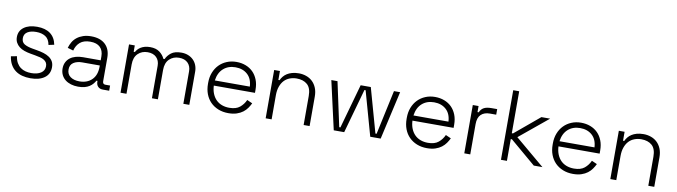

<svg xmlns="http://www.w3.org/2000/svg" viewBox="-35 -1294 6706 1902"><g transform="rotate(10 3318.5 -343.0)"><path d="M281 14Q237 14 198.5 4Q160 -6 130 -28Q100 -50 80.5 -84.5Q61 -119 54 -167L113 -178Q119 -138 134.5 -111.5Q150 -85 172.5 -68.5Q195 -52 223 -45Q251 -38 281 -38Q341 -38 377.5 -62Q414 -86 414 -130Q414 -152 405 -166.5Q396 -181 379.5 -191Q363 -201 340 -207Q317 -213 288 -218L242 -226Q207 -232 177 -242.5Q147 -253 125.5 -270Q104 -287 91.5 -310.5Q79 -334 79 -365Q79 -428 128 -464Q177 -500 260 -500Q343 -500 393 -463Q443 -426 457 -354L401 -342Q391 -400 353.5 -424Q316 -448 260 -448Q204 -448 171.5 -427Q139 -406 139 -365Q139 -324 169 -306Q199 -288 251 -279L297 -271Q334 -265 366.5 -255Q399 -245 423 -228.5Q447 -212 460.5 -188.5Q474 -165 474 -130Q474 -61 422 -23.5Q370 14 281 14Z M765 -40Q843 -40 890 -86.5Q937 -133 937 -218V-230H760Q708 -230 673.5 -207.5Q639 -185 639 -138Q639 -90 674 -65Q709 -40 765 -40ZM761 14Q722 14 689 4Q656 -6 631.5 -25Q607 -44 593 -72.5Q579 -101 579 -137Q579 -173 593 -200.5Q607 -228 631 -246Q655 -264 688 -273Q721 -282 759 -282H937V-321Q937 -380 903.5 -413Q870 -446 804 -446Q739 -446 702 -414.5Q665 -383 652 -330L594 -347Q603 -379 619.5 -407Q636 -435 662 -455.5Q688 -476 723.5 -488Q759 -500 804 -500Q896 -500 946.5 -452Q997 -404 997 -318V-82Q997 -52 1025 -52H1072V0H1008Q977 0 959 -18.5Q941 -37 941 -69V-76H931Q921 -59 907.5 -43Q894 -27 874 -14Q854 -1 826.5 6.5Q799 14 761 14Z M1186 0V-486H1244V-422H1256Q1264 -436 1275.5 -449Q1287 -462 1304 -472.5Q1321 -483 1344 -489.5Q1367 -496 1398 -496Q1457 -496 1493 -469Q1529 -442 1546 -404H1558Q1575 -442 1610.5 -469Q1646 -496 1712 -496Q1749 -496 1779.5 -484Q1810 -472 1832 -450.5Q1854 -429 1866 -399Q1878 -369 1878 -333V0H1818V-327Q1818 -379 1786.5 -410.5Q1755 -442 1698 -442Q1640 -442 1601 -404.5Q1562 -367 1562 -295V0H1502V-327Q1502 -379 1470.5 -410.5Q1439 -442 1382 -442Q1324 -442 1285 -404.5Q1246 -367 1246 -295V0Z M2437 -282Q2433 -361 2386 -403.5Q2339 -446 2265 -446Q2192 -446 2144 -403.5Q2096 -361 2085 -282ZM2272 14Q2216 14 2170 -4.5Q2124 -23 2091.5 -56Q2059 -89 2041.5 -135Q2024 -181 2024 -237V-249Q2024 -305 2042 -351Q2060 -397 2092 -430Q2124 -463 2168.5 -481.5Q2213 -500 2265 -500Q2316 -500 2359 -483.5Q2402 -467 2432.5 -436.5Q2463 -406 2480.5 -362Q2498 -318 2498 -262V-230H2084Q2086 -185 2100.5 -149.5Q2115 -114 2139.5 -89.5Q2164 -65 2198 -52.5Q2232 -40 2272 -40Q2340 -40 2377.5 -71Q2415 -102 2435 -147L2489 -123Q2477 -98 2460 -73.5Q2443 -49 2417.5 -29.5Q2392 -10 2356 2Q2320 14 2272 14Z M2646 0V-486H2704V-396H2716Q2725 -416 2739.5 -434Q2754 -452 2775 -465.5Q2796 -479 2825.5 -487.5Q2855 -496 2894 -496Q2933 -496 2968.5 -483.5Q3004 -471 3030.5 -446Q3057 -421 3072.5 -383.5Q3088 -346 3088 -296V0H3028V-292Q3028 -372 2988 -407Q2948 -442 2881 -442Q2844 -442 2811.5 -429.5Q2779 -417 2756 -392.5Q2733 -368 2719.5 -330.5Q2706 -293 2706 -243V0Z M3331 0 3221 -486H3283L3379 -40H3391L3516 -486H3618L3743 -40H3755L3851 -486H3913L3803 0H3698L3573 -446H3561L3436 0Z M4435 -282Q4431 -361 4384 -403.5Q4337 -446 4263 -446Q4190 -446 4142 -403.5Q4094 -361 4083 -282ZM4270 14Q4214 14 4168 -4.5Q4122 -23 4089.5 -56Q4057 -89 4039.5 -135Q4022 -181 4022 -237V-249Q4022 -305 4040 -351Q4058 -397 4090 -430Q4122 -463 4166.5 -481.5Q4211 -500 4263 -500Q4314 -500 4357 -483.5Q4400 -467 4430.5 -436.5Q4461 -406 4478.5 -362Q4496 -318 4496 -262V-230H4082Q4084 -185 4098.5 -149.5Q4113 -114 4137.5 -89.5Q4162 -65 4196 -52.5Q4230 -40 4270 -40Q4338 -40 4375.5 -71Q4413 -102 4433 -147L4487 -123Q4475 -98 4458 -73.5Q4441 -49 4415.5 -29.5Q4390 -10 4354 2Q4318 14 4270 14Z M4644 0V-486H4702V-425H4714Q4728 -458 4755.5 -473Q4783 -488 4832 -488H4889V-432H4825Q4769 -432 4736.5 -401Q4704 -370 4704 -304V0Z M5013 0V-700H5073V-278H5085L5334 -486H5422L5134 -249L5430 0H5343L5085 -219H5073V0Z M5904 -282Q5900 -361 5853 -403.5Q5806 -446 5732 -446Q5659 -446 5611 -403.5Q5563 -361 5552 -282ZM5739 14Q5683 14 5637 -4.5Q5591 -23 5558.5 -56Q5526 -89 5508.5 -135Q5491 -181 5491 -237V-249Q5491 -305 5509 -351Q5527 -397 5559 -430Q5591 -463 5635.5 -481.5Q5680 -500 5732 -500Q5783 -500 5826 -483.5Q5869 -467 5899.5 -436.5Q5930 -406 5947.5 -362Q5965 -318 5965 -262V-230H5551Q5553 -185 5567.5 -149.5Q5582 -114 5606.5 -89.5Q5631 -65 5665 -52.5Q5699 -40 5739 -40Q5807 -40 5844.5 -71Q5882 -102 5902 -147L5956 -123Q5944 -98 5927 -73.5Q5910 -49 5884.5 -29.5Q5859 -10 5823 2Q5787 14 5739 14Z M6113 0V-486H6171V-396H6183Q6192 -416 6206.5 -434Q6221 -452 6242 -465.5Q6263 -479 6292.5 -487.5Q6322 -496 6361 -496Q6400 -496 6435.5 -483.5Q6471 -471 6497.5 -446Q6524 -421 6539.5 -383.5Q6555 -346 6555 -296V0H6495V-292Q6495 -372 6455 -407Q6415 -442 6348 -442Q6311 -442 6278.5 -429.5Q6246 -417 6223 -392.5Q6200 -368 6186.5 -330.5Q6173 -293 6173 -243V0Z"/></g></svg>

Font: Space Grotesk Light
Style: Regular
Weight: 300
Designer: Florian Karsten
Foundry: Florian Karsten
Version: Version 2.000